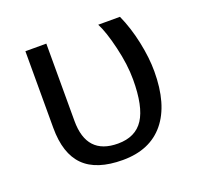

<svg xmlns="http://www.w3.org/2000/svg" viewBox="-100 -640 799 762"><g transform="rotate(-20 300.0 -259.0)"><path d="M533.2 -278.8Q533.2 -139.2 472.2 -64.7Q411.1 9.8 296.4 9.8Q185.5 9.8 132.6 -43Q79.6 -95.7 79.6 -204.6V-528.3H168V-201.7Q168 -58.1 300.3 -58.1Q374.5 -58.1 408.7 -110.6Q442.9 -163.1 442.9 -276.9Q442.9 -340.3 425 -415.3Q407.2 -490.2 387.2 -528.3H479Q504.9 -470.7 519 -403.3Q533.2 -335.9 533.2 -278.8Z"/></g></svg>

Font: Liberation Mono
Style: Regular
Weight: 400
Monospace: yes
Designer: Steve Matteson
Foundry: Ascender Corporation
Version: Version 2.1.5